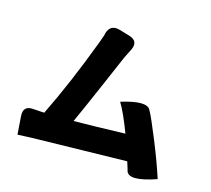

<svg xmlns="http://www.w3.org/2000/svg" viewBox="-133 -959 1267 1151"><g transform="rotate(20 500.0 -384.0)"><path d="M509 -772Q573 -759 550 -698L526 -637Q519 -616 459 -435Q399 -255 371 -177Q487 -188 689 -212Q635 -325 594 -381Q746 -443 775 -395Q798 -363 862 -238Q926 -113 964 -22Q800 51 777 -7Q781 -1 756 -60Q724 -56 183 2Q171 3 135 8L83 15L65 -98Q55 -162 120 -162L174 -163Q184 -163 189 -164Q275 -386 355 -672Q372 -733 369 -733Q381 -798 445 -785Z"/></g></svg>

Font: Swei Half Moon CJK SC
Style: Black
Weight: 900
Version: Version 2.071